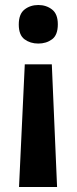

<svg xmlns="http://www.w3.org/2000/svg" viewBox="-20 -566 306 767"><path d="M79 -309H187L208 181H56ZM211 -469Q211 -426 188 -409Q165 -392 133 -392Q101 -392 78 -409Q55 -426 55 -468Q55 -510 78 -528Q101 -546 133 -546Q165 -546 188 -528Q211 -510 211 -469Z"/></svg>

Font: Noto Sans Display SemiBold
Style: Regular
Weight: 600
Designer: Monotype Design Team
Foundry: Monotype Imaging Inc.
Version: Version 2.003